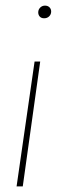

<svg xmlns="http://www.w3.org/2000/svg" viewBox="-20 -471 266 683"><path d="M116 -427Q116 -437 123 -444Q130 -451 140 -451Q150 -451 156 -445Q162 -439 162 -430Q162 -420 155 -413Q148 -406 137 -406Q127 -406 121.5 -412Q116 -418 116 -427ZM123 -252 61 192H39L103 -252Z"/></svg>

Font: Fira Sans Condensed Thin
Style: Italic
Weight: 250
Width: 3
Italic angle: -8°
Designer: Carrois Corporate & Edenspiekermann AG
Foundry: Carrois Corporate GbR & Edenspiekermann AG
Version: Version 4.203